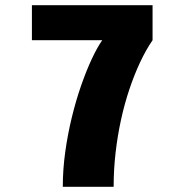

<svg xmlns="http://www.w3.org/2000/svg" viewBox="-20 -720 690 740"><path d="M222 0Q222 -66.5 231.5 -134.8Q241 -203 257 -268.5Q273 -334 293 -391.2Q313 -448.5 334 -493.2Q355 -538 374 -565H103V-700H568V-565Q542.5 -528 520 -480Q497.5 -432 478.8 -376.2Q460 -320.5 446.5 -258.8Q433 -197 425.5 -131.8Q418 -66.5 418 0Z"/></svg>

Font: Trispace Thin ExtraBold
Style: Regular
Weight: 800
Version: Version 1.210